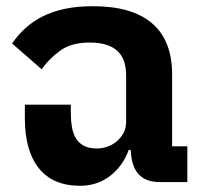

<svg xmlns="http://www.w3.org/2000/svg" viewBox="-20 -586 648 618"><path d="M238 12Q150 12 105 -44.5Q60 -101 60 -206V-249H208V-219Q208 -197 211.5 -177Q215 -157 224 -141.5Q233 -126 249.5 -117Q266 -108 292 -108Q308 -108 324.5 -113.5Q341 -119 354.5 -130Q368 -141 377 -157Q386 -173 386 -194V-342Q386 -365 380.5 -384.5Q375 -404 361.5 -418.5Q348 -433 325 -441Q302 -449 268 -449Q209 -449 173 -422.5Q137 -396 114 -363L19 -446Q38 -474 62.5 -496Q87 -518 118 -533.5Q149 -549 188.5 -557.5Q228 -566 279 -566Q406 -566 470 -510.5Q534 -455 534 -347V-115H583V0H494Q404 0 401 -103H394Q386 -80 372 -59.5Q358 -39 338.5 -23Q319 -7 294 2.5Q269 12 238 12Z"/></svg>

Font: IBM-Poppins
Style: Poppins-Bold
Weight: 700
Designer: Mike Abbink, Paul van der Laan, Pieter van Rosmalen, Ben Mitchell, Mark Frömberg
Foundry: Bold Monday
Version: Version 1.1